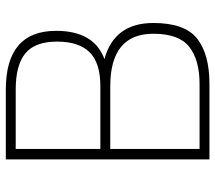

<svg xmlns="http://www.w3.org/2000/svg" viewBox="-60 -680 740 660"><g transform="rotate(-90 310.0 -350.0)"><path d="M92 -700H332Q534 -700 534 -527Q534 -397 437 -361Q561 -327 561 -193Q561 -85 507.5 -42.5Q454 0 351 0H92ZM343 -341H128V-34H351Q434 -34 479 -69.5Q524 -105 524 -193Q524 -341 343 -341ZM332 -666H128V-375H343Q424 -375 460.5 -412Q497 -449 497 -524Q497 -599 457 -632.5Q417 -666 332 -666Z"/></g></svg>

Font: Titillium Web ExtraLight
Style: Regular
Weight: 275
Version: Version 1.002;PS 57.000;hotconv 1.0.70;makeotf.lib2.5.55311